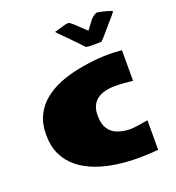

<svg xmlns="http://www.w3.org/2000/svg" viewBox="-177 -1151 1204 1313"><g transform="rotate(-20 425.5 -494.5)"><path d="M603.5 22Q524.9 22 447.3 11Q369.6 0 300.8 -25.1Q231.9 -50.3 178.7 -92.5Q125.5 -134.8 95.2 -196.5Q64.9 -258.3 64.9 -342.8Q64.9 -422.4 93.5 -481.2Q122.1 -540 172.4 -581.3Q222.7 -622.6 288.1 -649.2Q353.5 -675.8 428 -690.4Q502.4 -705.1 578.6 -711.4Q617.7 -714.4 655.8 -714.4Q680.2 -714.4 703.9 -713.1Q727.5 -711.9 750 -709.5V-486.8Q720.7 -490.7 688 -493.2Q655.3 -495.6 619.1 -495.6Q568.4 -495.6 527.8 -481Q487.3 -466.3 464.1 -433.8Q440.9 -401.4 440.9 -346.7Q440.9 -286.1 463.6 -250.5Q486.3 -214.8 526.1 -199.5Q565.9 -184.1 616.2 -182.6Q640.1 -182.6 678 -188Q715.8 -193.4 750 -199.7V14.6Q710.4 19 672.6 20.5Q634.8 22 603.5 22ZM612.8 -811Q593.3 -811 569.3 -810.5Q545.4 -810.1 525.4 -815.4Q508.8 -833 493.2 -849.9Q477.5 -866.7 460.4 -883.3L399.9 -944.8Q389.2 -956.1 379.6 -965.1Q370.1 -974.1 362.8 -983.4Q372.1 -985.4 392.8 -991.9Q413.6 -998.5 435.3 -1004.4Q457 -1010.3 468.8 -1010.3Q482.4 -1005.4 503.2 -986.3Q523.9 -967.3 545.2 -946.3Q566.4 -925.3 580.6 -913.1Q600.6 -939.9 622.1 -969Q643.6 -998 674.3 -1010.7Q683.1 -1010.7 706.1 -1005.6Q729 -1000.5 752.2 -993.7Q775.4 -986.8 784.2 -981.4Q778.8 -971.7 766.6 -957.5Q754.4 -943.4 747.1 -935.1Q731 -917 709.2 -891.4Q687.5 -865.7 668.2 -843.5Q648.9 -821.3 639.2 -812Q632.8 -811.5 626.2 -811.3Q619.6 -811 612.8 -811Z"/></g></svg>

Font: Seymour One
Style: Regular
Weight: 400
Designer: Vernon Adams
Foundry: Vernon Adams
Version: Version 1.100; ttfautohint (v1.8.4.7-5d5b);gftools[0.9.33]